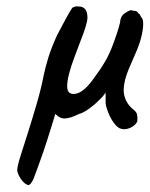

<svg xmlns="http://www.w3.org/2000/svg" viewBox="-20 -390 460 590"><path d="M68 179Q59 177 51 168.5Q43 160 38 149.5Q33 139 33 133Q33 121 43 89.5Q53 58 66.5 15.5Q80 -27 93.5 -73.5Q107 -120 115 -162Q120 -185 128.5 -213Q137 -241 155 -281Q177 -323 188 -342.5Q199 -362 202 -366Q207 -369 212 -370Q217 -371 222 -370Q234 -370 240.5 -363Q247 -356 248 -345Q250 -335 246.5 -320.5Q243 -306 236.5 -288Q230 -270 222.5 -251Q215 -232 209 -215Q199 -189 192.5 -164.5Q186 -140 186.5 -122.5Q187 -105 200 -102Q206 -100 217 -103Q228 -106 242 -118.5Q256 -131 273 -156Q289 -177 303 -201Q317 -225 329 -258Q335 -274 340 -289.5Q345 -305 349 -321Q350 -343 368 -352Q372 -355 378 -357.5Q384 -360 388 -357Q393 -357 397.5 -356Q402 -355 406 -348Q409 -348 410.5 -344Q412 -340 415 -336Q418 -333 419 -328Q420 -323 420 -316Q420 -300 414 -275.5Q408 -251 393 -218Q374 -176 367.5 -155.5Q361 -135 360 -115Q360 -78 389 -54Q399 -47 401 -38.5Q403 -30 402 -18Q400 -11 391.5 -4Q383 3 371 6Q359 9 347 4Q335 -3 324 -21Q313 -39 306 -64Q304 -72 304.5 -86Q305 -100 304 -106Q302 -101 296 -94Q290 -87 283 -81Q275 -72 256.5 -58Q238 -44 221 -39Q197 -27 180.5 -26Q164 -25 150 -40Q147 -31 144.5 -22Q142 -13 139 -4Q124 45 113 77Q102 109 95 127.5Q88 146 84.5 155.5Q81 165 78 169Q75 174 72.5 176Q70 178 68 179Z"/></svg>

Font: Caveat Medium
Style: Regular
Weight: 500
Designer: Pablo Impallari
Foundry: Pablo Impallari
Version: Version 2.000